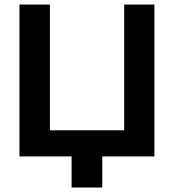

<svg xmlns="http://www.w3.org/2000/svg" viewBox="-20 -690 767 847"><path d="M65.9 0V-669.9H200.2V-115.2H527.8V-669.9H661.1V0H431.2V137.2H295.9V0Z"/></svg>

Font: LT Wave Text Bold
Style: Regular
Weight: 700
Designer: Daniel Lyons
Version: Version 2.5 (Glyphs App)